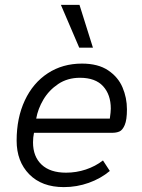

<svg xmlns="http://www.w3.org/2000/svg" viewBox="-20 -755 581 785"><path d="M48 -180Q48 -273 81.5 -344.5Q115 -416 175.5 -455.5Q236 -495 315 -495Q381 -495 422 -467.5Q463 -440 481 -397.5Q499 -355 499 -308Q499 -265 490 -244Q481 -223 468.5 -217.5Q456 -212 438 -212H119Q115 -193 115 -173Q115 -115 150 -82Q185 -49 250 -49Q292 -49 331 -62Q370 -75 401 -99L429 -56Q392 -25 343 -7.5Q294 10 241 10Q151 10 99.5 -42.5Q48 -95 48 -180ZM429 -270Q433 -298 433 -311Q433 -368 401.5 -402.5Q370 -437 307 -437Q256 -437 218 -411.5Q180 -386 157.5 -348Q135 -310 128 -270ZM229 -735H305L360 -560H304Z"/></svg>

Font: Niramit Light
Style: Italic
Weight: 300
Italic angle: -10°
Designer: Katatrad Aksorn Co.,Ltd.
Foundry: Cadson Demak Co.,Ltd.
Version: Version 1.000; ttfautohint (v1.6)